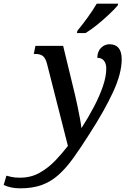

<svg xmlns="http://www.w3.org/2000/svg" viewBox="-175 -786 705 1046"><path d="M-65 240Q-115 240 -155 222L-140 171Q-129 174 -112 178Q-95 182 -66 182Q-6 182 41.5 155Q89 128 127 88Q165 48 195 9L81 -439Q73 -469 59 -480.5Q45 -492 18 -492H9L18 -536H169L234 -268Q240 -242 247.5 -206.5Q255 -171 261 -138.5Q267 -106 268 -90H270Q307 -147 337.5 -205.5Q368 -264 386 -317Q404 -370 404 -413Q404 -438 392 -454.5Q380 -471 355 -471Q356 -507 376 -526Q396 -545 421 -545Q488 -545 488 -463Q488 -386 441 -284.5Q394 -183 314 -59Q266 17 225.5 73.5Q185 130 143.5 167Q102 204 52 222Q2 240 -65 240ZM244 -606 247 -619Q272 -649 301.5 -689.5Q331 -730 352 -766H469L466 -756Q450 -737 420 -708.5Q390 -680 355.5 -652Q321 -624 291 -606Z"/></svg>

Font: Noto Serif SemiCondensed Medium
Style: Italic
Weight: 500
Width: 4
Italic angle: -12°
Designer: Monotype Design Team
Foundry: Monotype Imaging Inc.
Version: Version 2.013